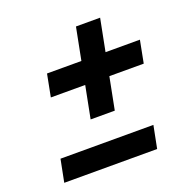

<svg xmlns="http://www.w3.org/2000/svg" viewBox="-118 -834 856 874"><g transform="rotate(-20 310.0 -397.0)"><path d="M123 -458H289.5L259 -302H376L406.5 -458H573L594 -566.5H427.5L458 -722.5H341L310.5 -566.5H144ZM47.5 -72H497.5L519 -181H69Z"/></g></svg>

Font: Monaspace Neon SemiBold
Style: Italic
Weight: 600
Italic angle: -11°
Designer: Riley Cran & the Lettermatic Team
Foundry: Lettermatic
Version: Version 1.200 (Monaspace Neon)